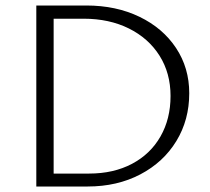

<svg xmlns="http://www.w3.org/2000/svg" viewBox="-20 -678 765 698"><path d="M112 -658H294Q402 -658 487 -617Q572 -576 620 -503.5Q668 -431 668 -339Q668 -242 621 -165Q574 -88 490 -44Q406 0 299 0H112ZM304 -47Q393 -47 460 -82.5Q527 -118 563.5 -182Q600 -246 600 -329Q600 -412 560 -475.5Q520 -539 448.5 -574.5Q377 -610 284 -610H175V-47Z"/></svg>

Font: Ysabeau Semilight
Style: Regular
Weight: 300
Designer: Christian Thalmann (Catharsis Fonts)
Version: Version 0.003